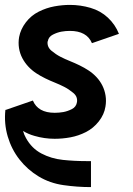

<svg xmlns="http://www.w3.org/2000/svg" viewBox="-22 -558 542 783"><path d="M348 205Q293 205 237 197Q181 189 135.5 161.5Q90 134 57.5 92.5Q25 51 9.5 -1.5Q-6 -54 0 -110H2L112 -148Q133 -98 201 -98Q219 -98 236 -101Q253 -104 271 -113Q289 -122 292 -142Q295 -164 277 -179Q259 -194 240.5 -203.5Q222 -213 202 -221Q182 -229 162.5 -238.5Q143 -248 125.5 -259.5Q108 -271 93.5 -286.5Q79 -302 69 -321Q59 -340 55.5 -362Q52 -384 56 -407Q62 -439 83.5 -467Q105 -495 136 -510.5Q167 -526 199.5 -532Q232 -538 263 -538Q306 -538 347 -526Q388 -514 418 -486Q448 -458 463 -420L353 -382Q332 -432 263 -432Q246 -432 229 -429Q212 -426 194 -417Q176 -408 173 -390L172 -388Q170 -366 188 -351Q206 -336 224.5 -326.5Q243 -317 263 -309Q283 -301 302.5 -291.5Q322 -282 339.5 -270.5Q357 -259 371.5 -243.5Q386 -228 395.5 -209Q405 -190 408.5 -168Q412 -146 408 -123Q403 -91 381 -63Q359 -35 328.5 -19.5Q298 -4 265.5 2Q233 8 201 8Q159 8 118 -4Q93 -11 72 -24Q76 -9 84 5Q107 47 147 68Q187 89 234 94Q281 99 329 99H333H339H344H349V205Z"/></svg>

Font: Iosevka SS08
Style: Bold Italic
Weight: 700
Italic angle: -10°
Monospace: yes
Designer: Belleve Invis
Foundry: Belleve Invis
Version: 2.1.0; ttfautohint (v1.8.2)